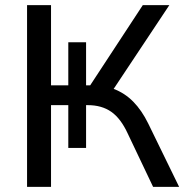

<svg xmlns="http://www.w3.org/2000/svg" viewBox="-20 -725 724 745"><path d="M85 0V-705H178V-394H245V-561H314V-394H330L534 -705H637L421 -380Q464 -364 497 -330.5Q530 -297 555 -246L675 0H574L476 -206Q449 -265 412 -291Q375 -317 321 -317H314V-151H245V-317H178V0Z"/></svg>

Font: Nunito Sans Medium
Style: Regular
Weight: 500
Designer: Vernon Adams
Foundry: Vernon Adams
Version: Version 3.101; ttfautohint (v1.8.4.7-5d5b);gftools[0.9.27]